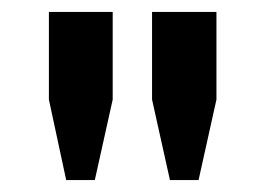

<svg xmlns="http://www.w3.org/2000/svg" viewBox="-20 -706 445 322"><path d="M265 -404 235 -539V-686H343V-539L313 -404ZM91 -404 62 -539V-686H169V-539L139 -404Z"/></svg>

Font: Chivo SemiBold
Style: Regular
Weight: 600
Designer: Hector Gatti
Foundry: Omnibus-Type
Version: Version 2.002